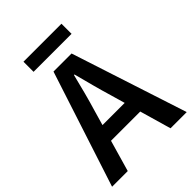

<svg xmlns="http://www.w3.org/2000/svg" viewBox="-232 -913 1022 1022"><g transform="rotate(-45 279.0 -402.0)"><path d="M-2 0H116L167 -177H387L438 0H560L347 -654H211ZM217 -348C238 -417 257 -491 275 -564H279C298 -492 317 -417 338 -348L361 -268H194ZM135 -728H421V-804H135Z"/></g></svg>

Font: DAIFUKU Sans Semibold
Style: Regular
Weight: 600
Designer: Original font ‘Source Sans 3’ : Paul D. Hunt
Foundry: Daifuku
Version: Version 1.000